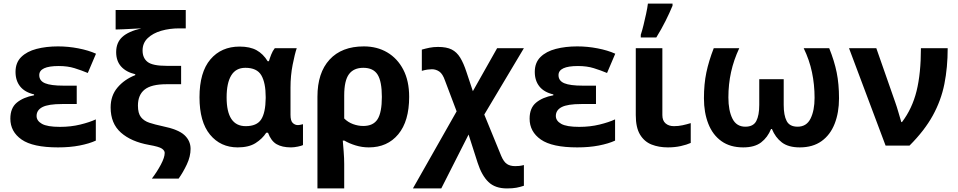

<svg xmlns="http://www.w3.org/2000/svg" viewBox="-20 -816 5370 1076"><path d="M410 -336V-233H328Q251 -233 218 -216Q185 -199 185 -166Q185 -139 215 -122Q245 -105 316 -105Q377 -105 430 -118Q483 -131 517 -147V-28Q480 -11 426 -0.5Q372 10 305 10Q164 10 101 -34Q38 -78 38 -151Q38 -211 74.5 -241Q111 -271 171 -282V-287Q119 -299 93 -331.5Q67 -364 67 -413Q67 -465 99 -496.5Q131 -528 185 -542Q239 -556 305 -556Q362 -556 419 -545Q476 -534 518 -515L472 -407Q436 -422 397.5 -434Q359 -446 309 -446Q200 -446 200 -395Q200 -363 232.5 -349.5Q265 -336 335 -336Z M600 -214Q600 -280 638.5 -325.5Q677 -371 738 -395V-400Q687 -412 659 -443Q631 -474 631 -524Q631 -577 665 -608.5Q699 -640 772 -657Q749 -656 721 -654.5Q693 -653 670.5 -652Q648 -651 639 -651H628V-760H1021V-657H984Q930 -657 883.5 -643.5Q837 -630 808 -602.5Q779 -575 779 -533Q779 -491 807 -469Q835 -447 914 -447H995V-344H913Q828 -344 790.5 -314Q753 -284 753 -224Q753 -181 770 -159.5Q787 -138 817.5 -128Q848 -118 890 -109Q979 -91 1013.5 -59Q1048 -27 1048 18Q1048 61 1027 105.5Q1006 150 981 185H831Q860 147 881.5 106.5Q903 66 903 41Q903 28 887.5 17Q872 6 815 -4Q715 -22 657.5 -73Q600 -124 600 -214Z M1312 10Q1216 10 1157 -61.5Q1098 -133 1098 -271Q1098 -411 1159 -483Q1220 -555 1323 -555Q1381 -555 1418 -534.5Q1455 -514 1480 -473H1487Q1492 -490 1500 -510.5Q1508 -531 1520 -546H1643Q1632 -514 1620 -453Q1608 -392 1608 -325V-173Q1608 -139 1620.5 -127Q1633 -115 1649 -115Q1656 -115 1665 -117Q1674 -119 1678 -120V-3Q1671 1 1649.5 5.5Q1628 10 1611 10Q1561 10 1530 -8Q1499 -26 1482 -72H1472Q1450 -38 1412 -14Q1374 10 1312 10ZM1357 -109Q1419 -109 1443.5 -146.5Q1468 -184 1469 -266V-272Q1469 -352 1444.5 -394Q1420 -436 1355 -436Q1302 -436 1276 -393.5Q1250 -351 1250 -270Q1250 -109 1357 -109Z M2273 -273Q2273 -137 2212 -63.5Q2151 10 2047 10Q2009 10 1973 -1Q1937 -12 1910 -28H1901Q1903 -5 1906 33Q1909 71 1909 103V240H1759V-274Q1759 -408 1827 -482Q1895 -556 2019 -556Q2093 -556 2150 -522.5Q2207 -489 2240 -426Q2273 -363 2273 -273ZM2016 -436Q1962 -436 1935.5 -400Q1909 -364 1909 -281V-152Q1930 -131 1958.5 -120.5Q1987 -110 2016 -110Q2072 -110 2096 -148Q2120 -186 2120 -273Q2120 -360 2096 -398Q2072 -436 2016 -436Z M2435 -553Q2483 -553 2511.5 -538.5Q2540 -524 2559 -493Q2578 -462 2594 -413L2630 -305L2766 -546H2916L2694 -174L2789 58Q2803 91 2821 103Q2839 115 2867 115Q2878 115 2889 114Q2900 113 2916 109V225Q2895 232 2874 236Q2853 240 2821 240Q2755 240 2717.5 204Q2680 168 2657 97L2606 -62L2453 240H2294L2539 -192L2474 -364Q2461 -402 2442 -415Q2423 -428 2400 -428Q2390 -428 2375.5 -426Q2361 -424 2344 -419V-538Q2365 -544 2387 -548.5Q2409 -553 2435 -553Z M3320 -336V-233H3238Q3161 -233 3128 -216Q3095 -199 3095 -166Q3095 -139 3125 -122Q3155 -105 3226 -105Q3287 -105 3340 -118Q3393 -131 3427 -147V-28Q3390 -11 3336 -0.5Q3282 10 3215 10Q3074 10 3011 -34Q2948 -78 2948 -151Q2948 -211 2984.5 -241Q3021 -271 3081 -282V-287Q3029 -299 3003 -331.5Q2977 -364 2977 -413Q2977 -465 3009 -496.5Q3041 -528 3095 -542Q3149 -556 3215 -556Q3272 -556 3329 -545Q3386 -534 3428 -515L3382 -407Q3346 -422 3307.5 -434Q3269 -446 3219 -446Q3110 -446 3110 -395Q3110 -363 3142.5 -349.5Q3175 -336 3245 -336Z M3692 -171Q3692 -140 3710 -124.5Q3728 -109 3757 -109Q3782 -109 3805 -114Q3828 -119 3851 -126V-15Q3829 -5 3795.5 2.5Q3762 10 3723 10Q3672 10 3631.5 -6Q3591 -22 3567 -61.5Q3543 -101 3543 -171V-546H3692ZM3571 -621Q3579 -645 3586.5 -676Q3594 -707 3601 -739Q3608 -771 3611 -796H3749V-784Q3733 -745 3710 -699Q3687 -653 3658 -606H3571Z M4627 -546Q4656 -474 4669 -409.5Q4682 -345 4682 -265Q4682 -185 4657.5 -122.5Q4633 -60 4584 -25Q4535 10 4462 10Q4398 10 4361.5 -18Q4325 -46 4306 -93H4301Q4282 -46 4245.5 -18Q4209 10 4145 10Q4072 10 4023 -25Q3974 -60 3949.5 -122.5Q3925 -185 3925 -265Q3925 -345 3938.5 -409.5Q3952 -474 3980 -546H4123Q4092 -480 4077 -412Q4062 -344 4062 -270Q4062 -197 4084.5 -151.5Q4107 -106 4157 -106Q4202 -106 4218.5 -138Q4235 -170 4235 -228V-372H4372V-228Q4372 -170 4388.5 -138Q4405 -106 4450 -106Q4500 -106 4522.5 -151.5Q4545 -197 4545 -268Q4545 -342 4530.5 -411Q4516 -480 4484 -546Z M4738 -546H4891L4997 -243Q5005 -221 5015 -186.5Q5025 -152 5031 -132H5035Q5092 -207 5116.5 -305.5Q5141 -404 5141 -546H5291Q5291 -438 5272.5 -345.5Q5254 -253 5207.5 -168.5Q5161 -84 5077 0H4943Z"/></svg>

Font: TSCustom
Style: Regular
Weight: 400
Designer: Monotype Design Team
Foundry: Monotype Imaging Inc.
Version: Version 2.004; ttfautohint (v1.8.3) -l 8 -r 50 -G 200 -x 14 